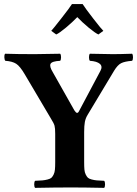

<svg xmlns="http://www.w3.org/2000/svg" viewBox="-20 -907 664 929"><path d="M387.2 -122.1Q387.2 -100.6 388.4 -86.7Q389.6 -72.8 394.8 -62.5Q399.9 -52.2 405.3 -47.1Q410.6 -42 423.6 -38.6Q436.5 -35.2 448.5 -34.2Q460.4 -33.2 483.9 -32.2Q488.3 -27.8 488.3 -15.1Q488.3 -2.4 483.9 2Q384.3 0 325.2 0Q247.6 0 149.9 2Q145.5 -2.4 145.5 -15.1Q145.5 -27.8 149.9 -32.2Q173.3 -33.2 185.3 -34.2Q197.3 -35.2 210.4 -38.6Q223.6 -42 229 -47.1Q234.4 -52.2 239.5 -62.5Q244.6 -72.8 245.8 -86.7Q247.1 -100.6 247.1 -122.1V-258.8Q247.1 -286.6 243.9 -298.6Q240.7 -310.5 227.1 -332L100.1 -546.9Q76.7 -586.9 58.1 -598.6Q39.6 -610.4 5.9 -612.8Q1.5 -617.2 1 -629.9Q0.5 -642.6 4.9 -647Q64.5 -645 147 -645Q190.9 -645 271 -647Q275.4 -642.6 275.4 -629.9Q275.4 -617.2 271 -612.8Q231 -610.8 224.6 -598.1Q218.3 -585.4 235.8 -557.1L339.8 -373Q347.7 -360.8 353 -360.8Q358.4 -360.8 362.8 -370.1L465.8 -564Q477.5 -585.4 463.4 -597.9Q449.2 -610.4 415 -612.8Q410.6 -617.2 410.6 -629.9Q410.6 -642.6 415 -647Q495.1 -645 525.9 -645Q559.6 -645 619.1 -647Q623.5 -642.6 623.5 -629.9Q623.5 -617.2 619.1 -612.8Q583 -609.9 565.9 -601.1Q548.8 -592.3 532.2 -564.9L403.8 -351.1Q394 -335 390.6 -316.9Q387.2 -298.8 387.2 -268.1ZM228 -757.8Q234.9 -764.6 276.4 -817.6Q317.9 -870.6 328.1 -887.2H379.9Q391.6 -868.2 431.6 -816.7Q471.7 -765.1 480 -757.8L456.1 -740.2Q439.9 -747.6 408.4 -773.7Q377 -799.8 354 -824.2Q330.6 -799.8 299.1 -773.4Q267.6 -747.1 252 -740.2Z"/></svg>

Font: Common Serif
Style: Bold
Weight: 700
Designer: Philipp H. Poll, Khaled Hosny
Foundry: Stefan Peev, Context Ltd.
Version: Version 1.026